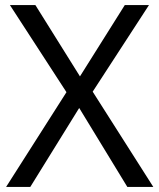

<svg xmlns="http://www.w3.org/2000/svg" viewBox="-20 -734 626 754"><path d="M582 0H480L291 -310L99 0H4L241 -372L19 -714H119L294 -434L470 -714H565L344 -374Z"/></svg>

Font: Noto Sans Balinese
Style: Regular
Weight: 400
Designer: Aditya Bayu, David Williams
Foundry: David Williams
Version: Version 2.003